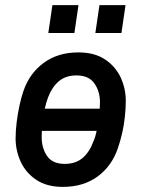

<svg xmlns="http://www.w3.org/2000/svg" viewBox="-20 -720 554 751"><path d="M107 -208V-295H418V-208ZM226 11Q163 11 122 -16.5Q81 -44 61 -87.5Q41 -131 41 -179Q41 -207 45 -240.5Q49 -274 56 -306.5Q63 -339 72 -365Q96 -434 151.5 -474.5Q207 -515 286 -515Q350 -515 391 -487.5Q432 -460 452 -417Q472 -374 472 -325Q472 -298 468.5 -264Q465 -230 457.5 -198Q450 -166 441 -140Q417 -70 361.5 -29.5Q306 11 226 11ZM233 -79Q276 -79 303 -102Q330 -125 345 -166Q353 -183 358.5 -210.5Q364 -238 367.5 -267.5Q371 -297 371 -320Q371 -363 349 -394Q327 -425 279 -425Q237 -425 210 -402Q183 -379 168 -339Q161 -321 155 -294.5Q149 -268 146 -239Q143 -210 143 -184Q143 -141 164 -110Q185 -79 233 -79ZM353 -591 369 -700H471L455 -591ZM169 -591 185 -700H287L271 -591Z"/></svg>

Font: Finlandica Medium
Style: Italic
Weight: 500
Italic angle: -8°
Designer: Niklas Ekholm, Juho Hiilivirta, Jaakko Suomalainen
Foundry: Helsinki Type Studio
Version: Version 1.063